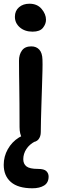

<svg xmlns="http://www.w3.org/2000/svg" viewBox="-20 -753 331 1031"><path d="M146 11Q113 11 99 -11Q85 -33 85 -71Q85 -145 84.5 -196.5Q84 -248 83.5 -285.5Q83 -323 82.5 -356Q82 -389 82 -427Q82 -460 98 -482Q114 -504 148 -504Q175 -504 191 -486.5Q207 -469 208 -433Q209 -411 208 -372.5Q207 -334 205.5 -287.5Q204 -241 202.5 -194Q201 -147 200 -107Q199 -67 199 -44Q199 -20 186.5 -4.5Q174 11 146 11ZM155 -583Q113 -583 86.5 -606Q60 -629 60 -663Q60 -695 82 -714Q104 -733 138 -733Q180 -733 203.5 -705Q227 -677 227 -647Q227 -624 210.5 -603.5Q194 -583 155 -583ZM154 258Q77 258 38.5 224.5Q0 191 0 132Q0 87 22 48Q44 9 81.5 -14.5Q119 -38 165 -38Q176 -38 183.5 -33Q191 -28 191 -18Q191 -11 187 -6Q183 -1 169 6Q138 22 121.5 47.5Q105 73 105 102Q105 127 122 140.5Q139 154 184 154Q217 154 229 166Q241 178 241 195Q241 228 217 243Q193 258 154 258Z"/></svg>

Font: Shantell Sans Normal
Style: Regular
Weight: 500
Designer: Stephen Nixon, Anya Danilova, Shantell Martin
Foundry: Arrow Type
Version: Version 1.009;[a7da0bfa3]